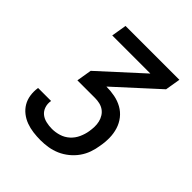

<svg xmlns="http://www.w3.org/2000/svg" viewBox="-200 -868 1001 1001"><g transform="rotate(45 300.0 -367.5)"><path d="M259 0Q231 0 204 -3.5Q177 -7 152.5 -16Q128 -25 107.5 -41Q87 -57 74 -79Q61 -101 57 -127.5Q53 -154 57 -182Q57 -182 57 -182.5Q57 -183 58 -184H153Q153 -183 153 -183Q153 -183 153 -183Q149 -160 156 -139.5Q163 -119 178.5 -106.5Q194 -94 215.5 -89Q237 -84 259 -84Q285 -84 311 -92Q337 -100 357.5 -118.5Q378 -137 389.5 -162.5Q401 -188 405 -213Q408 -231 408.5 -249Q409 -267 405 -284Q401 -301 392 -315.5Q383 -330 369.5 -339.5Q356 -349 339 -353Q322 -357 304 -357H174L188 -441L418 -651H137L151 -735H548L534 -651L304 -441Q336 -441 366.5 -435Q397 -429 423 -414.5Q449 -400 467.5 -376.5Q486 -353 495 -324Q504 -295 504.5 -263.5Q505 -232 499 -200Q495 -172 485.5 -145Q476 -118 459 -94Q442 -70 418.5 -51Q395 -32 368.5 -20.5Q342 -9 314 -4.5Q286 0 259 0Z"/></g></svg>

Font: Iosevka SS04 Md Ex Obl
Style: Regular
Weight: 500
Width: 7
Italic angle: -9°
Monospace: yes
Designer: Belleve Invis
Foundry: Belleve Invis
Version: Version 19.0.0; ttfautohint (v1.8.4)